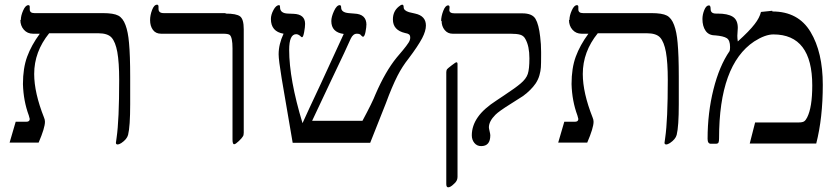

<svg xmlns="http://www.w3.org/2000/svg" viewBox="-20 -609 3584 820"><path d="M67 -524H69Q69 -542 79 -564.5Q89 -587 101 -587Q107 -587 107 -580V-569Q107 -553 127 -553H419Q465 -553 485 -542.5Q505 -532 516 -502Q527 -473 531 -426Q536 -373 536 -281V-164Q536 -69 527 -33Q522 -14 498 2Q488 8 483 8Q475 8 475 1L478 -21Q489 -96 489 -268Q489 -342 481 -387Q473 -430 456.5 -448.5Q440 -467 399 -467H190Q126 -388 126 -293Q126 -213 168 -107Q172 -98 172 -89Q172 -63 145 0H21L47 -89H92Q107 -89 107 -101L103 -116Q80 -178 78 -250Q78 -318 96 -367Q114 -416 150 -465H121Q97 -465 82 -482Q67 -499 67 -524Z M944 -553 943 -551Q990 -551 1005.5 -539Q1021 -527 1021 -484V-42Q1021 -31 1017 -26Q1014 -20 1000 -6.5Q986 7 980 7Q973 7 973 -13V-402Q973 -450 961 -460Q954 -465 933 -465H668Q645 -465 633 -481.5Q621 -498 621 -523Q621 -544 629.5 -566.5Q638 -589 651 -589Q657 -589 657 -580V-571Q657 -553 679 -553Z M1545 -503V-507Q1545 -493 1541 -472.5Q1537 -452 1530 -452Q1528 -452 1522 -458Q1518 -465 1504 -465Q1488 -465 1478 -444Q1463 -409 1395 -267L1313 -93H1528Q1571 -173 1584 -207Q1626 -304 1674 -363L1701 -395Q1716 -413 1725 -427Q1732 -438 1732 -448Q1732 -458 1727 -462Q1722 -466 1710 -468Q1658 -480 1658 -526Q1658 -560 1682 -580Q1692 -589 1698 -589Q1704 -589 1704 -578Q1704 -564 1727 -557L1753 -551Q1799 -541 1799 -500Q1799 -477 1783 -446Q1765 -412 1725 -359Q1698 -325 1678 -286Q1654 -239 1628 -168L1561 1H1230L1183 -274Q1170 -353 1170 -377Q1170 -420 1191 -465Q1137 -474 1137 -528Q1137 -546 1148 -566.5Q1159 -587 1172 -587Q1176 -587 1176 -578Q1176 -552 1210 -551L1234 -550Q1283 -548 1283 -507Q1283 -494 1279 -472Q1275 -450 1270 -450Q1268 -450 1266 -452Q1255 -463 1245 -463Q1215 -463 1215 -396Q1215 -271 1272 -83Q1293 -130 1350 -251L1448 -464Q1395 -471 1395 -519Q1395 -537 1406.5 -562Q1418 -587 1431 -587Q1437 -587 1437 -577Q1437 -556 1469 -553L1493 -551Q1545 -549 1545 -503Z M1866 -520 1864 -519Q1864 -539 1873 -562.5Q1882 -586 1894 -586Q1900 -586 1900 -578L1899 -566Q1899 -552 1922 -552H2211Q2253 -552 2267 -528.5Q2281 -505 2287 -452Q2291 -421 2291 -387Q2291 -382 2291 -373Q2291 -337 2290 -321.5Q2289 -306 2284 -288Q2279 -270 2268 -253Q2248 -224 2214 -199L2159 -164Q2111 -134 2096 -119Q2068 -91 2068 -65Q2068 -61 2071 -48.5Q2074 -36 2074 -31Q2074 15 2035 15Q2017 15 2006 1.5Q1995 -12 1995 -31Q1995 -72 2021 -109Q2046 -145 2102 -181L2132 -201Q2182 -234 2203 -252Q2227 -272 2234 -293Q2241 -314 2241 -360Q2241 -412 2224 -442Q2217 -456 2202.5 -460.5Q2188 -465 2160 -465H1913Q1892 -465 1879 -481Q1866 -497 1866 -520ZM1934 146V147Q1934 164 1918 177Q1904 191 1894 191Q1886 191 1886 177V-300Q1886 -308 1889 -313Q1891 -316 1908.5 -329.5Q1926 -343 1929 -343Q1934 -343 1934 -336Z M2410 -524H2412Q2412 -542 2422 -564.5Q2432 -587 2444 -587Q2450 -587 2450 -580V-569Q2450 -553 2470 -553H2762Q2808 -553 2828 -542.5Q2848 -532 2859 -502Q2870 -473 2874 -426Q2879 -373 2879 -281V-164Q2879 -69 2870 -33Q2865 -14 2841 2Q2831 8 2826 8Q2818 8 2818 1L2821 -21Q2832 -96 2832 -268Q2832 -342 2824 -387Q2816 -430 2799.5 -448.5Q2783 -467 2742 -467H2533Q2469 -388 2469 -293Q2469 -213 2511 -107Q2515 -98 2515 -89Q2515 -63 2488 0H2364L2390 -89H2435Q2450 -89 2450 -101L2446 -116Q2423 -178 2421 -250Q2421 -318 2439 -367Q2457 -416 2493 -465H2464Q2440 -465 2425 -482Q2410 -499 2410 -524Z M3278 -563 3279 -560Q3389 -560 3441.5 -473Q3494 -386 3494 -247Q3494 -105 3466 4H3182L3205 -86H3390Q3407 -86 3414 -90.5Q3421 -95 3427 -107Q3449 -150 3449 -244Q3449 -462 3283 -462Q3248 -462 3201 -432Q3051 -332 3051 -18Q3051 -5 3048.5 0Q3046 5 3036 5H3016Q3002 5 3002 -16Q3002 -127 3027 -227Q3052 -327 3096 -391Q3098 -397 3098 -408Q3098 -437 3084 -446Q3070 -455 3034 -458Q3007 -458 2993.5 -477.5Q2980 -497 2980 -528Q2980 -547 2988 -566.5Q2996 -586 3008 -586Q3015 -586 3015 -570Q3015 -551 3038 -551H3045Q3088 -551 3109.5 -537.5Q3131 -524 3131 -490L3129 -456Q3129 -446 3131 -432Q3181 -477 3203 -506Q3224 -533 3230 -558Q3272 -563 3278 -563Z"/></svg>

Font: Libra Serif Modern
Style: Regular
Weight: 400
Designer: Stefan Peev, Context Ltd
Foundry: Stefan Peev, Context Ltd
Version: Version 1.000